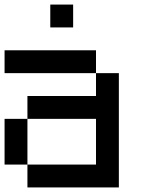

<svg xmlns="http://www.w3.org/2000/svg" viewBox="-20 -820 640 840"><path d="M0 -100V-300H100V-100ZM0 -500V-600H400V-500ZM100 -100H400V-300H100V-400H400V-500H500V0H100ZM200 -700V-800H300V-700Z"/></svg>

Font: Galmuri9 Regular
Style: Regular
Weight: 400
Designer: Lee Minseo (quiple)
Version: Version 2.399;hotconv 1.1.1;makeotfexe 2.6.0 DEVELOPMENT